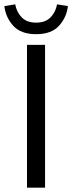

<svg xmlns="http://www.w3.org/2000/svg" viewBox="-34 -862 332 882"><path d="M90 0V-656H173V0ZM132 -705Q62 -705 27 -743.5Q-8 -782 -14 -834L36 -842Q42 -807 65.5 -782.5Q89 -758 132 -758Q175 -758 198.5 -782.5Q222 -807 228 -842L278 -834Q272 -782 237 -743.5Q202 -705 132 -705Z"/></svg>

Font: .
Style: 
Weight: 400
Designer: Paul D. Hunt, Dalton Maag
Foundry: Dalton Maag Ltd
Version: Version 1.200